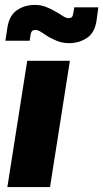

<svg xmlns="http://www.w3.org/2000/svg" viewBox="-20 -763 421 783"><path d="M10 0 91 -515H265L184 0ZM261 -587Q245 -587 230.5 -590.5Q216 -594 203.5 -600Q191 -606 179 -612Q163 -622 149 -631.5Q135 -641 124 -641Q116 -641 111.5 -637Q107 -633 105 -624L101 -597H2L10 -649Q17 -699 48.5 -721Q80 -743 122 -743Q146 -743 167 -735Q188 -727 204 -717Q221 -708 235 -698.5Q249 -689 260 -689Q268 -689 272.5 -693Q277 -697 278 -705L283 -733H381L374 -681Q367 -630 335 -608.5Q303 -587 261 -587Z"/></svg>

Font: MuseoModerno Thin ExtraBold
Style: Italic
Weight: 800
Italic angle: -9°
Version: Version 1.003